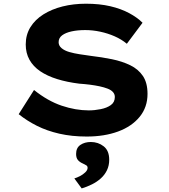

<svg xmlns="http://www.w3.org/2000/svg" viewBox="-20 -736 925 1049"><path d="M453.6 10Q372.3 10 304.3 -5.6Q236.4 -21.1 181.8 -48.6Q127.2 -76 82.1 -112.2L165.9 -244.3Q240.7 -184.3 316.9 -158.6Q393.1 -132.9 465.2 -132.9Q497 -132.9 530.5 -139.7Q564 -146.4 585.7 -162Q607.4 -177.6 607.4 -206Q607.4 -221.6 597.2 -233Q587 -244.4 568 -251.7Q548.9 -259.1 524.3 -264.4Q499.7 -269.6 471.3 -273.3Q442.8 -276.9 412.9 -278.9Q346.1 -287.2 292 -304Q237.9 -320.9 199.7 -346.8Q161.5 -372.8 141 -409.5Q120.6 -446.2 120.6 -492.9Q120.6 -546.1 146.2 -587.6Q171.9 -629 217.3 -657.5Q262.7 -686 322.1 -700.9Q381.6 -715.7 449.7 -715.7Q523.6 -715.7 582.3 -702Q640.9 -688.3 685.3 -664.5Q729.7 -640.8 758.8 -611.7L673 -496.9Q643.7 -521.2 606.4 -537.6Q569 -554 527.7 -562.8Q486.4 -571.7 445.6 -571.7Q403.8 -571.7 371.2 -564.5Q338.7 -557.4 319.5 -543.1Q300.3 -528.8 300.3 -505.2Q300.3 -486.6 316.3 -473Q332.3 -459.5 358.6 -451.8Q384.9 -444.2 416.2 -439.5Q447.4 -434.7 477.4 -430.6Q536.4 -423.7 591.9 -412.4Q647.4 -401 691.5 -379.6Q735.5 -358.3 760.8 -320.9Q786 -283.5 786 -223.2Q786 -150.4 743 -97.7Q699.9 -45 625.1 -17.5Q550.2 10 453.6 10ZM426.3 293.5 386.2 238.9Q400.2 234.7 416.8 226.2Q433.4 217.6 446 205.5Q458.6 193.4 458.6 181.2Q458.6 172 451.9 167.6Q445.3 163.3 434 158Q416.1 150.4 406 138.8Q395.8 127.2 395.8 104.9Q395.8 71.7 419.1 55.8Q442.4 39.8 476.3 39.8Q516.4 39.8 546.5 63.4Q576.7 87 576.7 136.9Q576.7 168.2 564.6 193.7Q552.4 219.2 531 238.5Q509.6 257.8 482.5 271.2Q455.5 284.7 426.3 293.5Z"/></svg>

Font: Lexend Tera
Style: Regular
Weight: 400
Designer: Bonnie Shaver-Troup, Thomas Jockin
Foundry: Lexend
Version: Version 1.007